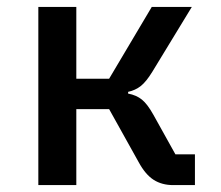

<svg xmlns="http://www.w3.org/2000/svg" viewBox="-20 -536 640 556"><path d="M91 0V-516H201V-308H296L419.5 -516H535.5L421 -328Q403.5 -299.5 387.8 -287Q372 -274.5 351 -270V-265Q375 -260.5 391 -247.5Q407 -234.5 424 -204L488 -89H544.5V0H481.5Q449 0 425 -15.2Q401 -30.5 381.5 -66.5L296 -220H201V0Z"/></svg>

Font: Lilex Medium
Style: Regular
Weight: 500
Designer: Mike Abbink, Paul van der Laan, Pieter van Rosmalen, Mikhael Khrustik
Foundry: Mikhael Khrustik
Version: Version 1.100